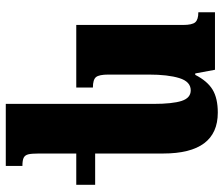

<svg xmlns="http://www.w3.org/2000/svg" viewBox="-76 -466 792 681"><g transform="rotate(90 320.5 -126.0)"><path d="M525 0V132Q525 159 528 170.5Q531 182 540 186.5Q549 191 569 191V250H349V-273Q349 -341 338.5 -373.5Q328 -406 301 -406Q270 -406 257.5 -365.5Q245 -325 245 -257V-114Q245 -81 254 -70Q263 -59 291 -59V0H69V-379Q69 -411 59.5 -422Q50 -433 24 -433V-492H228L241 -422H246Q268 -465 298.5 -483.5Q329 -502 380 -502Q525 -502 525 -308V-67H636V0Z"/></g></svg>

Font: Noto Serif Armenian Black Narrow
Style: Regular
Weight: 900
Width: 4
Designer: Monotype Design team
Foundry: Monotype Imaging Inc.
Version: Version 1.000